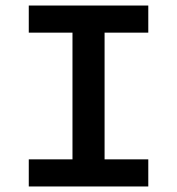

<svg xmlns="http://www.w3.org/2000/svg" viewBox="-20 -674 639 694"><path d="M84 0H516V-98H358V-556H516V-654H84V-556H242V-98H84Z"/></svg>

Font: Source Code Pro Semibold
Style: Regular
Weight: 600
Monospace: yes
Designer: Paul D. Hunt
Foundry: Adobe Systems Incorporated
Version: Version 1.017;PS 1.000;hotconv 1.0.70;makeotf.lib2.5.5900